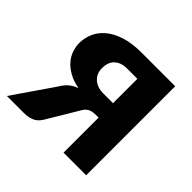

<svg xmlns="http://www.w3.org/2000/svg" viewBox="-138 -651 786 786"><g transform="rotate(45 255.0 -258.0)"><path d="M325 -286.5V-427.5H265.5Q244.5 -427.5 230.2 -421.2Q216 -415 207.2 -405Q198.5 -395 195 -382.5Q191.5 -370 191.5 -357.5Q191.5 -324.5 212.8 -305.5Q234 -286.5 268.5 -286.5ZM456 -515.5V0H325V-203H311Q295.5 -203 285.5 -200.2Q275.5 -197.5 268.8 -192.2Q262 -187 257.5 -180Q253 -173 248 -164.5L177.5 -46.5Q171 -35 163.8 -26.2Q156.5 -17.5 146.8 -11.8Q137 -6 123.8 -3Q110.5 0 92 0H-3L119 -177.5Q130.5 -197.5 145.8 -210.2Q161 -223 182 -230Q146.5 -236.5 121.8 -250.8Q97 -265 81.8 -283.2Q66.5 -301.5 59.8 -322.2Q53 -343 53 -363Q53 -392 64.8 -419.5Q76.5 -447 101.5 -468.2Q126.5 -489.5 166.2 -502.5Q206 -515.5 261.5 -515.5Z"/></g></svg>

Font: Lato 2
Style: Regular
Weight: 800
Designer: Lukasz Dziedzic with Adam Twardoch and Botio Nikoltchev
Foundry: tyPoland Lukasz Dziedzic
Version: Version 2.015; 2015-08-06; http://www.latofonts.com/